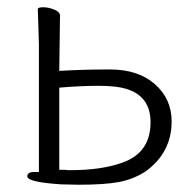

<svg xmlns="http://www.w3.org/2000/svg" viewBox="-20 -497 540 528"><path d="M197 11 149 10Q55 4 55 -12Q55 -24 74 -24H87V-375L84 -472Q84 -477 99 -477Q114 -477 129.5 -470.5Q145 -464 145 -454L143 -302Q205 -306 282.5 -306Q360 -306 406 -265.5Q452 -225 452 -163Q452 -78 381 -26Q347 -4 307.5 3.5Q268 11 197 11ZM149 10ZM381 -26ZM172 -29Q260 -29 317 -50Q394 -77 394 -161Q394 -233 326 -253Q299 -261 250.5 -261Q202 -261 143 -256V-30H159Q165 -29 172 -29Z"/></svg>

Font: LXGW WenKai Mono TC Light
Style: Regular
Weight: 300
Designer: LXGW / Fontworks Inc.
Foundry: LXGW / Fontworks Inc.
Version: Version 1.330